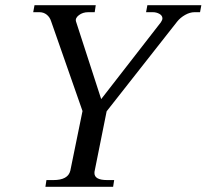

<svg xmlns="http://www.w3.org/2000/svg" viewBox="-20 -720 796 740"><path d="M159 -26H186Q242 -26 251 -62L298 -292L177 -638Q172 -654 160 -663.5Q148 -673 132 -673H108L113 -700H349L345 -673H320Q299 -673 284 -661.5Q269 -650 273 -637L370 -338L600 -634Q606 -643 606 -649Q606 -660 594.5 -666.5Q583 -673 569 -673H543L548 -700H756L751 -673H730Q712 -673 693.5 -662.5Q675 -652 663 -637L391 -291L345 -62Q344 -59 344 -53Q344 -26 393 -26H420L416 0H155Z"/></svg>

Font: Taviraj
Style: Italic
Weight: 400
Italic angle: -12°
Designer: Katatrad Team
Foundry: CadsonDemak
Version: Version 1.001